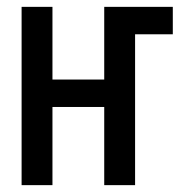

<svg xmlns="http://www.w3.org/2000/svg" viewBox="-20 -540 540 560"><path d="M43 0V-520H133V-308H284V-520H484V-440H374V0H284V-228H133V0Z"/></svg>

Font: Iosevka SS04 Medium
Style: Regular
Weight: 500
Monospace: yes
Designer: Belleve Invis
Foundry: Belleve Invis
Version: Version 19.0.0; ttfautohint (v1.8.4)